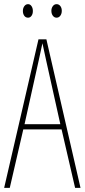

<svg xmlns="http://www.w3.org/2000/svg" viewBox="-20 -903 407 923"><path d="M276 -281H92L27 0H0L165 -714H203L367 0H341ZM202 -612 184 -695Q173 -641 166 -612L98 -306H270ZM115 -883Q125 -883 131.5 -873.5Q138 -864 138 -850Q138 -836 131.5 -827Q125 -818 115 -818Q103 -818 96.5 -827.5Q90 -837 90 -850Q90 -864 97 -873.5Q104 -883 115 -883ZM252 -883Q263 -883 270 -874Q277 -865 277 -851Q277 -837 270 -827.5Q263 -818 252 -818Q241 -818 234 -827.5Q227 -837 227 -851Q227 -864 234 -873.5Q241 -883 252 -883Z"/></svg>

Font: Noto Sans Display Thin Cond
Style: Regular
Weight: 250
Width: 3
Designer: Monotype Design team
Foundry: Monotype Imaging Inc.
Version: Version 1.000